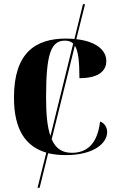

<svg xmlns="http://www.w3.org/2000/svg" viewBox="-20 -734 567 921"><path d="M160 167H170L211 1C237 7 266 10 296 10C434 10 494 -50 494 -100C494 -124 481 -144 460 -151C447 -40 394 -1 325 -1C279 -1 247 -21 228 -66L339 -515C355 -490 361 -441 361 -359C465 -359 490 -403 490 -441C490 -496 437 -536 346 -546L388 -714H378L337 -547C324 -548 311 -549 297 -549C151 -549 47 -482 47 -266C47 -108 106 -30 202 -2ZM201 -267C201 -474 224 -539 291 -539C308 -539 321 -535 331 -525L222 -82C207 -124 201 -185 201 -267Z"/></svg>

Font: Noto Serif Display
Style: Bold
Weight: 700
Designer: Monotype Design Team
Foundry: Monotype Imaging Inc.
Version: Version 2.009